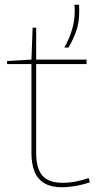

<svg xmlns="http://www.w3.org/2000/svg" viewBox="-20 -782 408 812"><path d="M242 10Q197 10 168 -7Q139 -24 126 -56.5Q113 -89 113 -135V-511H10V-524L113 -530L118 -665H133V-530H346V-511H133V-135Q133 -70 159 -39.5Q185 -9 244 -9Q274 -9 301.5 -14.5Q329 -20 355 -29L360 -11Q327 0 296.5 5Q266 10 242 10ZM252 -581Q273 -618 284.5 -656Q296 -694 296 -734Q296 -741 296 -748Q296 -755 294 -762H314Q315 -755 315 -747.5Q315 -740 315 -732Q315 -686 302.5 -651Q290 -616 270 -581Z"/></svg>

Font: Georama ExtraCondensed Thin Thin
Style: Regular
Weight: 250
Version: Version 1.001